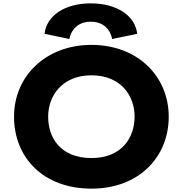

<svg xmlns="http://www.w3.org/2000/svg" viewBox="-20 -1107 1087 1142"><path d="M63.4 -413C63.4 -172 235.4 15 524.1 15C805.6 15 983.6 -172 983.6 -413C983.6 -654 797.6 -840 524.1 -840C252.4 -840 63.4 -654 63.4 -413ZM266.4 -413C266.4 -536 348.7 -659 524.1 -659C700.8 -659 780.6 -536 780.6 -413C780.6 -290 705.6 -167 524.1 -167C337.8 -167 266.4 -290 266.4 -413ZM392.8 -875C392.8 -875 406.1 -978 519.9 -978C633.6 -978 646.9 -875 646.9 -875L796.1 -906C784.1 -1013 676 -1087 519.9 -1087C363.8 -1087 256.9 -1013 244.9 -906Z"/></svg>

Font: Hussar
Style: BdSuprExt
Weight: 700
Foundry: Cannot Into Space Fonts
Version: Version 2.00